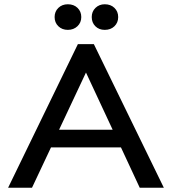

<svg xmlns="http://www.w3.org/2000/svg" viewBox="-20 -880 805 900"><path d="M635 0 547 -189H219L130 0H18L345 -673H420L748 0ZM508 -272 383 -540 257 -272ZM236 -800Q236 -826 253.5 -843Q271 -860 298 -860Q326 -860 343.5 -843Q361 -826 361 -800Q361 -774 343 -757Q325 -740 298 -740Q271 -740 253.5 -757Q236 -774 236 -800ZM410 -800Q410 -826 427.5 -843Q445 -860 471 -860Q499 -860 516.5 -843Q534 -826 534 -800Q534 -774 516.5 -757Q499 -740 471 -740Q444 -740 427 -757Q410 -774 410 -800Z"/></svg>

Font: Madhuban
Style: Regular
Weight: 400
Designer: jaikishan Patel
Foundry: MagicType
Version: Version 1.000